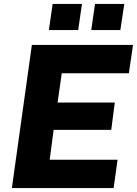

<svg xmlns="http://www.w3.org/2000/svg" viewBox="-20 -950 692 970"><path d="M394 -930H246L227 -798H375ZM608 -930H460L441 -798H588ZM40 0H554L574 -143H231L251 -294H542L560 -432H271L292 -580H631L652 -723H141Z"/></svg>

Font: United Sans ExtraBold
Style: Italic
Weight: 800
Italic angle: -8°
Designer: Pablo Impallari, Rodrigo Fuenzalida (Modified by Dan O. Williams)
Version: Version 1.000;PS 001.000;hotconv 1.0.88;makeotf.lib2.5.64775